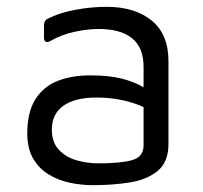

<svg xmlns="http://www.w3.org/2000/svg" viewBox="-20 -528 594 563"><path d="M252 15Q219 15 185.5 8Q152 1 123.5 -16Q95 -33 77.5 -62.5Q60 -92 60 -137Q60 -199 83.5 -236.5Q107 -274 148.5 -290.5Q190 -307 244 -307Q300 -307 337 -297.5Q374 -288 401 -272V-331Q401 -389 367 -416Q333 -443 270 -443Q236 -443 197.5 -434.5Q159 -426 128 -408Q120 -403 114.5 -405.5Q109 -408 109 -418V-454Q109 -468 120 -473Q152 -490 199.5 -499Q247 -508 293 -508Q375 -508 424.5 -468Q474 -428 474 -348V-106Q474 -53 442.5 -27Q411 -1 360.5 7Q310 15 252 15ZM132 -148Q132 -111 152.5 -89Q173 -67 204.5 -58Q236 -49 269 -49Q334 -49 367.5 -58.5Q401 -68 401 -102V-214Q376 -226 340 -234Q304 -242 263 -242Q200 -242 166 -218Q132 -194 132 -148Z"/></svg>

Font: Pitagon Sans
Style: Regular
Weight: 400
Designer: Travis Tran
Foundry: Pitagon
Version: Version 1.001; ttfautohint (v1.8.4.7-5d5b);gftools[0.9.26]